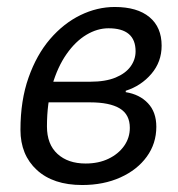

<svg xmlns="http://www.w3.org/2000/svg" viewBox="-20 -518 511 550"><path d="M215.4 12Q132.4 12 85.5 -31.1Q38.6 -74.3 38.6 -146.1Q38.6 -230.3 61.8 -295.8Q84.9 -361.3 123.5 -406.2Q162.2 -451.1 210.3 -474.6Q258.4 -498 308.7 -498Q373.2 -498 408.1 -469Q443 -440.1 443 -387.1Q443 -340.7 413.5 -306.3Q384.1 -272 340.2 -258V-254Q380.1 -247.6 403.9 -222.2Q427.8 -196.8 427.8 -154.9Q427.8 -106.8 400.4 -69.1Q373 -31.4 324.9 -9.7Q276.8 12 215.4 12ZM225.3 -49.6Q262.5 -49.6 290.9 -63.3Q319.3 -77 335.6 -100.1Q351.9 -123.3 351.9 -151.7Q351.9 -190.1 322.9 -207.5Q293.9 -224.8 238.1 -224.8H97.8L108.3 -283.9H238.3Q282.2 -283.9 311 -295.8Q339.7 -307.7 354.1 -327.6Q368.4 -347.5 368.4 -371Q368.4 -437 290.8 -437Q258.8 -437 227.6 -418.4Q196.3 -399.7 170.7 -363.2Q145.1 -326.7 129.8 -274.5Q114.5 -222.4 114.5 -155.8Q114.5 -104.6 144.7 -77.1Q174.8 -49.6 225.3 -49.6Z"/></svg>

Font: Source Sans 3
Style: Italic
Weight: 200
Italic angle: -11°
Designer: Paul D. Hunt
Foundry: Adobe
Version: Version 3.046;hotconv 1.0.118;makeotfexe 2.5.65603